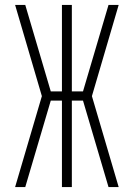

<svg xmlns="http://www.w3.org/2000/svg" viewBox="-20 -755 540 775"><path d="M459 0H418L315 -349H270V0H230V-349H185L82 0H41L149 -367L41 -735H82L185 -386H230V-735H270V-386H315L418 -735H459L351 -367Z"/></svg>

Font: Iosevka SS04 Extralight
Style: Regular
Weight: 200
Monospace: yes
Designer: Belleve Invis
Foundry: Belleve Invis
Version: Version 19.0.0; ttfautohint (v1.8.4)